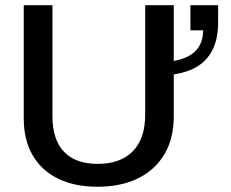

<svg xmlns="http://www.w3.org/2000/svg" viewBox="-20 -708 886 738"><path d="M354.5 9.8Q267.1 9.8 203.6 -21.2Q140.1 -52.2 105.7 -110.8Q71.3 -169.4 71.3 -252.4V-688H181.6V-261.7Q181.6 -170.9 226.1 -124.5Q270.5 -78.1 355.5 -78.1Q442.9 -78.1 490.5 -126.7Q538.1 -175.3 538.1 -267.6V-688H647.9V-473.6Q704.6 -483.9 732.7 -513.4Q760.7 -543 760.7 -591.3H711.9V-688H818.4V-619.1Q818.4 -536.1 776.9 -485.6Q735.4 -435.1 647.9 -421.9V-260.7Q647.9 -176.3 612.3 -115.7Q576.7 -55.2 511 -22.7Q445.3 9.8 354.5 9.8Z"/></svg>

Font: Arimo Medium
Style: Regular
Weight: 500
Designer: Steve Matteson
Foundry: Monotype Imaging Inc.
Version: Version 1.33